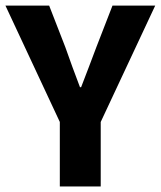

<svg xmlns="http://www.w3.org/2000/svg" viewBox="-27 -672 580 692"><path d="M188.6 0V-232.4L-7.4 -651.8H150.2L208.4 -502.1Q221.2 -465.1 234.1 -430.3Q247 -395.6 261.3 -357.6H265.3Q279.6 -395.6 293.2 -430.3Q306.8 -465.1 320.3 -502.1L378.4 -651.8H532.4L336 -232.4V0Z"/></svg>

Font: Source Sans 3 Variable
Style: Regular
Weight: 200
Designer: Paul D. Hunt
Foundry: Adobe Systems Incorporated
Version: Version 3.026